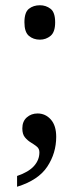

<svg xmlns="http://www.w3.org/2000/svg" viewBox="-20 -557 302 731"><path d="M132 -406Q107 -406 90 -420.5Q73 -435 73 -472Q73 -510 90 -523.5Q107 -537 132 -537Q155 -537 172.5 -523.5Q190 -510 190 -472Q190 -435 172.5 -420.5Q155 -406 132 -406ZM45 113Q89 98 109.5 75Q130 52 130 23Q130 9 120 1Q110 -7 97.5 -14.5Q85 -22 75 -34Q65 -46 65 -68Q65 -95 82 -110Q99 -125 123 -125Q153 -125 173.5 -102Q194 -79 194 -36Q194 26 160 77.5Q126 129 45 154Z"/></svg>

Font: Noto Serif Myanmar SemiCondensed
Style: Regular
Weight: 400
Width: 4
Designer: Ben Mitchell and the Monotype Design Team
Foundry: Monotype Imaging Inc.
Version: Version 2.106; ttfautohint (v1.8.4.7-5d5b)